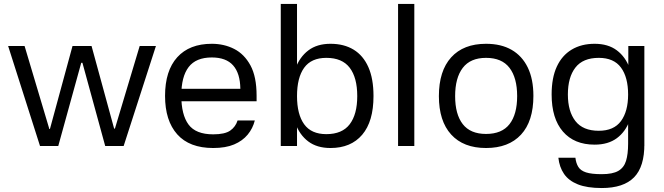

<svg xmlns="http://www.w3.org/2000/svg" viewBox="-20 -737 3350 969"><path d="M21 -505H104L229 -86H232L346 -505H442L556 -88H560L685 -505H767L604 0H511L396 -420H390L274 0H182Z M853 -289H1193Q1192 -367 1156.5 -407Q1121 -447 1049 -447Q969 -447 932 -398.5Q895 -350 895 -255Q895 -158 931.5 -108.5Q968 -59 1056 -59Q1115 -59 1142 -78Q1169 -97 1179 -129H1266Q1256 -89 1230 -57.5Q1204 -26 1161.5 -8Q1119 10 1056 10Q936 10 874.5 -59Q813 -128 813 -253Q813 -380 874.5 -448Q936 -516 1049 -516Q1111 -516 1162 -490Q1213 -464 1244 -407Q1275 -350 1275 -254V-226H852Z M1479 -717V0H1397V-717ZM1648 10Q1580 10 1536 -23Q1492 -56 1470.5 -115Q1449 -174 1449 -252Q1449 -331 1470.5 -390Q1492 -449 1536 -482.5Q1580 -516 1648 -516Q1716 -516 1764.5 -486.5Q1813 -457 1839 -398.5Q1865 -340 1865 -252Q1865 -124 1808 -57Q1751 10 1648 10ZM1627 -60Q1707 -60 1745 -110Q1783 -160 1783 -252Q1783 -345 1745 -395Q1707 -445 1627 -445Q1551 -445 1515 -395Q1479 -345 1479 -252Q1479 -160 1515 -110Q1551 -60 1627 -60Z M2071 0H1989V-717H2071Z M2433 10Q2319 10 2257 -58Q2195 -126 2195 -252Q2195 -379 2257 -447.5Q2319 -516 2433 -516Q2509 -516 2562 -485.5Q2615 -455 2643.5 -396.5Q2672 -338 2672 -253Q2672 -125 2609.5 -57.5Q2547 10 2433 10ZM2433 -61Q2513 -61 2551.5 -110.5Q2590 -160 2590 -252Q2590 -344 2551.5 -394.5Q2513 -445 2433 -445Q2354 -445 2315.5 -394.5Q2277 -344 2277 -252Q2277 -160 2315.5 -110.5Q2354 -61 2433 -61Z M2981 -7Q2878 -7 2821 -73Q2764 -139 2764 -260Q2764 -344 2790 -400.5Q2816 -457 2865 -486.5Q2914 -516 2981 -516Q3049 -516 3093 -483Q3137 -450 3158 -392.5Q3179 -335 3179 -260Q3179 -187 3158 -129.5Q3137 -72 3093 -39.5Q3049 -7 2981 -7ZM3002 -77Q3078 -77 3114 -126Q3150 -175 3150 -260Q3150 -347 3114 -396Q3078 -445 3002 -445Q2922 -445 2884 -396Q2846 -347 2846 -260Q2846 -175 2884 -126Q2922 -77 3002 -77ZM3151 -505H3232V0H3150V-382L3151 -389ZM3232 -12Q3233 104 3180 158Q3127 212 3017 212Q2943 212 2896.5 193.5Q2850 175 2826.5 140.5Q2803 106 2798 59H2884Q2887 86 2898.5 105Q2910 124 2937.5 133Q2965 142 3017 142Q3072 142 3100.5 125.5Q3129 109 3139.5 75Q3150 41 3150 -12Z"/></svg>

Font: 42dot Sans Light
Style: Regular
Weight: 400
Version: Version 1.000